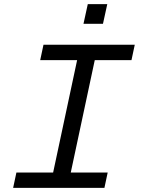

<svg xmlns="http://www.w3.org/2000/svg" viewBox="-20 -916 690 936"><path d="M223 0 372 -698H458L309 0ZM192 -698H637L621 -623H176ZM60 -75H505L489 0H44ZM387 -800 408 -896H503L482 -800Z"/></svg>

Font: Azeret Mono Thin Light
Style: Italic
Weight: 300
Italic angle: -12°
Version: Version 1.002